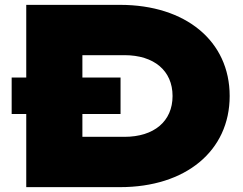

<svg xmlns="http://www.w3.org/2000/svg" viewBox="-20 -770 999 790"><path d="M28 -301H88V0H474C744 0 925 -149 925 -375C925 -601 744 -750 474 -750H88V-451H28ZM319 -543H492C614 -543 690 -479 690 -375C690 -271 614 -207 492 -207H319V-301H476V-451H319Z"/></svg>

Font: Bounded ExtBd
Style: Regular
Weight: 800
Designer: Vlad Churkin
Version: Version 3.0